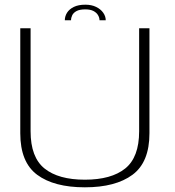

<svg xmlns="http://www.w3.org/2000/svg" viewBox="-20 -795 746 819"><path d="M342 4Q473 4 545.2 -49.5Q617.5 -103 617.5 -226.5V-674.5H573.5V-235Q573.5 -124 514 -76.2Q454.5 -28.5 342 -28.5Q229.5 -28.5 170 -76.2Q110.5 -124 110.5 -235V-674.5H66.5V-226.5Q66.5 -103 138.5 -49.5Q210.5 4 342 4ZM344 -775Q314.5 -775 295 -765.5Q275.5 -756 266 -740.8Q256.5 -725.5 256.5 -708.5H283Q283 -719.5 288.2 -730.2Q293.5 -741 306.8 -748Q320 -755 344 -755Q365.5 -755 378.8 -748Q392 -741 398.2 -730.2Q404.5 -719.5 404.5 -708.5H431Q431 -725.5 420.2 -740.8Q409.5 -756 390 -765.5Q370.5 -775 344 -775Z"/></svg>

Font: Anybody SemiExpanded ExtraLight
Style: Regular
Weight: 250
Width: 6
Version: Version 1.113;gftools[0.9.25]